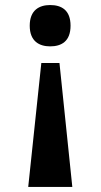

<svg xmlns="http://www.w3.org/2000/svg" viewBox="-20 -562 399 762"><path d="M179 -542C136 -542 98 -522 98 -460C98 -398 136 -378 179 -378C224 -378 260 -398 260 -460C260 -522 224 -542 179 -542ZM216 -312H144L92 180H267Z"/></svg>

Font: Noto Serif Lao
Style: Bold
Weight: 700
Designer: Monotype Design Team
Foundry: Monotype Imaging Inc.
Version: Version 2.003